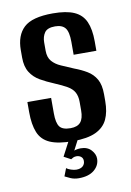

<svg xmlns="http://www.w3.org/2000/svg" viewBox="-78 -552 515 757"><g transform="rotate(-10 180.0 -174.0)"><path d="M179 7Q120 7 87 -7.5Q54 -22 41 -54Q28 -86 28 -135V-176H123V-114Q123 -76 134.5 -60.5Q146 -45 178 -45Q206 -45 218.5 -60Q231 -75 231 -107V-141Q231 -164 222.5 -179.5Q214 -195 195 -206Q176 -217 145 -230Q116 -242 91.5 -256Q67 -270 52.5 -293Q38 -316 38 -352V-382Q38 -441 71 -472Q104 -503 187 -503Q241 -503 272.5 -489Q304 -475 317.5 -444.5Q331 -414 331 -366V-328H240V-380Q240 -420 227.5 -435.5Q215 -451 187 -451Q156 -451 145 -435Q134 -419 134 -396V-363Q134 -336 147.5 -320.5Q161 -305 183 -295.5Q205 -286 233 -274Q260 -264 282.5 -250.5Q305 -237 318 -214.5Q331 -192 331 -154V-127Q331 -83 317 -53.5Q303 -24 270 -8.5Q237 7 179 7ZM176 155Q158 155 143 148.5Q128 142 121 138L133 107Q139 112 151 116Q163 120 172 120Q189 120 198 112Q207 104 207 91Q207 80 199.5 74Q192 68 181 68Q174 68 168.5 70.5Q163 73 159 76L131 61L163 0H200L173 52L167 49Q174 45 183 42.5Q192 40 203 40Q230 40 245 56.5Q260 73 260 91Q260 118 238 136.5Q216 155 176 155Z"/></g></svg>

Font: Alumni Sans Thin SemiBold
Style: Regular
Weight: 600
Version: Version 1.018